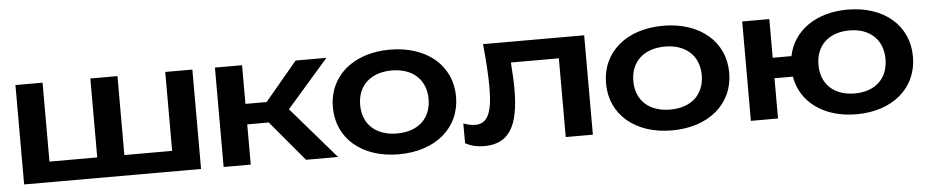

<svg xmlns="http://www.w3.org/2000/svg" viewBox="-38 -830 5279 1093"><g transform="rotate(-5 2601.5 -284.0)"><path d="M1076 0V-568H921V-117H648V-568H493V-117H220V-568H65V0Z M1360 0V-230H1483L1676 0H1859L1604 -295L1842 -568H1666L1481 -347H1360V-568H1205V0Z M2206 15C2416 15 2558 -106 2558 -284C2558 -462 2416 -583 2206 -583C1995 -583 1854 -462 1854 -284C1854 -106 1995 15 2206 15ZM2206 -104C2085 -104 2010 -173 2010 -284C2010 -394 2085 -464 2206 -464C2326 -464 2401 -394 2401 -284C2401 -173 2326 -104 2206 -104Z M2737 -568C2747 -469 2752 -384 2752 -320C2752 -173 2723 -114 2653 -114C2634 -114 2610 -119 2586 -128V-15C2619 3 2654 11 2693 11C2833 11 2893 -81 2893 -298C2893 -340 2890 -392 2886 -450H3160V0H3315V-568Z M3767 15C3977 15 4119 -106 4119 -284C4119 -462 3977 -583 3767 -583C3556 -583 3415 -462 3415 -284C3415 -106 3556 15 3767 15ZM3767 -104C3646 -104 3571 -173 3571 -284C3571 -394 3646 -464 3767 -464C3887 -464 3962 -394 3962 -284C3962 -173 3887 -104 3767 -104Z M4373 0V-230H4478C4503 -82 4635 15 4821 15C5029 15 5169 -106 5169 -284C5169 -462 5029 -583 4821 -583C4639 -583 4509 -490 4480 -347H4373V-568H4218V0ZM4821 -104C4703 -104 4629 -173 4629 -284C4629 -394 4703 -464 4821 -464C4939 -464 5012 -394 5012 -284C5012 -173 4939 -104 4821 -104Z"/></g></svg>

Font: Bounded Med
Style: Regular
Weight: 500
Designer: Vlad Churkin
Version: Version 3.0